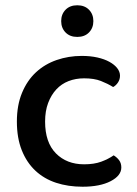

<svg xmlns="http://www.w3.org/2000/svg" viewBox="-20 -694 521 728"><path d="M299 -397Q267 -397 240 -386.5Q213 -376 193.5 -355Q174 -334 162.5 -303.5Q151 -273 151 -233Q151 -154 192 -112.5Q233 -71 299 -71Q337 -71 364 -81Q391 -91 411 -105Q424 -97 432 -86Q440 -75 440 -59Q440 -28 399.5 -7Q359 14 293 14Q238 14 192.5 -1Q147 -16 114 -47Q81 -78 62.5 -124.5Q44 -171 44 -233Q44 -295 63.5 -342Q83 -389 116.5 -420Q150 -451 195 -466.5Q240 -482 290 -482Q323 -482 349.5 -476Q376 -470 395 -459.5Q414 -449 424.5 -435.5Q435 -422 435 -407Q435 -393 427.5 -381.5Q420 -370 409 -364Q388 -377 362.5 -387Q337 -397 299 -397ZM334 -614Q334 -588 317.5 -571Q301 -554 273 -554Q245 -554 228.5 -571Q212 -588 212 -614Q212 -640 228.5 -657Q245 -674 273 -674Q301 -674 317.5 -657Q334 -640 334 -614Z"/></svg>

Font: Baloo Paaji 2 Medium
Style: Regular
Weight: 500
Designer: Shuchita Grover, Noopur Datye and Ek Type
Foundry: Ek Type
Version: Version 1.640;hotconv 1.0.111;makeotfexe 2.5.65597; ttfautoh